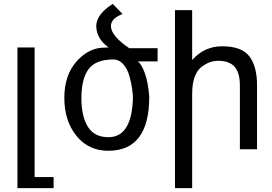

<svg xmlns="http://www.w3.org/2000/svg" viewBox="-20 -768 1402 988"><path d="M255.9 143.1V200.2H69.8V-523.9H158.2V143.1Z M664.1 -265.1Q664.1 -278.8 659.7 -312Q655.8 -341.3 646 -376.5Q635.7 -413.1 614.3 -437.5Q592.8 -461.9 563 -461.9Q473.1 -461.9 436 -412.6Q398.9 -363.3 398.9 -262.2Q398.9 -170.4 431.6 -116.7Q464.8 -62 538.1 -62Q658.7 -62 664.1 -265.1ZM689 -452.1Q708.5 -438 725.1 -392.1Q742.2 -345.2 748 -270Q748 7.8 537.1 7.8Q435.5 7.8 373.5 -68.8Q311 -146 311 -264.2Q311 -380.9 374 -452.1Q437 -522.9 517.1 -522.9L539.1 -523.9Q478 -565.9 475.1 -632.8Q475.1 -693.8 560.1 -748L610.8 -695.8Q551.3 -673.8 550.8 -633.8Q550.8 -584 645 -520H791V-452.1Z M1105.5 -455.1Q1080.6 -455.1 1060.5 -448.2Q1041 -441.4 1017.1 -423.8Q994.6 -407.2 981.4 -371.1Q968.8 -336.4 968.8 -284.2V200.2H880.4V-715.8H968.8V-459Q1030.8 -529.8 1123.5 -529.8Q1223.6 -529.8 1263.2 -478Q1302.7 -426.3 1302.7 -329.1V0H1214.4V-329.1Q1214.4 -391.6 1188.5 -422.9Q1162.1 -454.6 1105.5 -455.1Z"/></svg>

Font: Miedinger*
Style: Book
Weight: 400
Version: Version 001.000